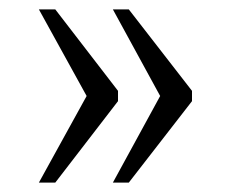

<svg xmlns="http://www.w3.org/2000/svg" viewBox="-20 -475 494 410"><path d="M221 -85 322 -270 221 -455H255L390 -281V-259L255 -85ZM63 -85 165 -270 63 -455H98L232 -281V-259L98 -85Z"/></svg>

Font: Noto Serif Tamil SemiCondensed Light
Style: Regular
Weight: 300
Width: 4
Designer: Indian Type Foundry, Tom Grace, and the Monotype Design Team
Foundry: Monotype Imaging Inc.
Version: Version 2.004; ttfautohint (v1.8.4.7-5d5b)